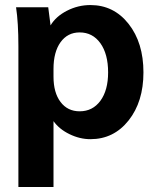

<svg xmlns="http://www.w3.org/2000/svg" viewBox="-20 -544 625 764"><path d="M192.9 -62V200.2H53.2V-359.9Q53.2 -454.1 43.9 -515.1H171.9Q178.7 -463.9 181.2 -442.9Q202.1 -478.5 246.3 -501.2Q290.5 -523.9 339.8 -523.9Q432.6 -523.9 491.7 -449Q550.8 -374 550.8 -255.9Q550.8 -139.2 491.7 -64.7Q432.6 9.8 339.8 9.8Q297.4 9.8 256.3 -10.3Q215.3 -30.3 192.9 -62ZM192.9 -270V-238.8Q192.9 -175.3 220.9 -138.2Q249 -101.1 296.9 -101.1Q348.6 -101.1 379.4 -142.8Q410.2 -184.6 410.2 -255.9Q410.2 -329.1 379.4 -372.1Q348.6 -415 296.9 -415Q249 -415 220.9 -376Q192.9 -336.9 192.9 -270Z"/></svg>

Font: LT Superior
Style: Bold
Weight: 400
Designer: Daniel Lyons
Foundry: LyonsType
Version: Version 1.000